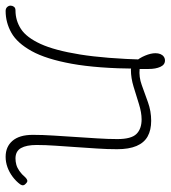

<svg xmlns="http://www.w3.org/2000/svg" viewBox="-56 -607 606 682"><g transform="rotate(90 247.0 -266.0)"><path d="M-55 17Q-64 17 -69 11.5Q-74 6 -74 -0.5Q-74 -7 -70 -12.5Q-66 -18 -57 -18Q-21 -18 9 -37.5Q39 -57 62 -107Q85 -157 99.5 -247Q114 -337 118 -478L150 -450Q149 -309 132.5 -218Q116 -127 87.5 -75.5Q59 -24 22.5 -3.5Q-14 17 -55 17ZM463 17Q445 17 431 11Q417 5 406.5 -7Q396 -19 390.5 -37Q385 -55 385 -80Q385 -114 387.5 -152.5Q390 -191 392.5 -230.5Q395 -270 397.5 -308.5Q400 -347 400 -380Q400 -429 382 -447.5Q364 -466 330 -466Q306 -466 275.5 -456.5Q245 -447 214 -437.5Q183 -428 154 -428Q139 -428 125.5 -443Q112 -458 103.5 -478.5Q95 -499 95 -515Q95 -525 98 -532.5Q101 -540 107 -544.5Q113 -549 121 -549Q136 -549 143.5 -532.5Q151 -516 151 -491Q151 -483 151 -475Q151 -467 151 -459Q179 -456 208 -466.5Q237 -477 269 -488.5Q301 -500 335 -500Q368 -500 390.5 -487.5Q413 -475 424.5 -448Q436 -421 436 -379Q436 -344 433.5 -307Q431 -270 428.5 -232.5Q426 -195 423.5 -159.5Q421 -124 421 -93Q421 -57 432 -37.5Q443 -18 469 -18Q480 -18 491 -21Q502 -24 513.5 -32Q525 -40 536 -53Q542 -59 547 -60Q552 -61 558 -55Q563 -51 564 -46Q565 -41 561 -35Q550 -20 534 -8Q518 4 500 10.5Q482 17 463 17Z"/></g></svg>

Font: Playwrite BR Thin
Style: Regular
Weight: 250
Version: Version 1.003